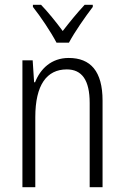

<svg xmlns="http://www.w3.org/2000/svg" viewBox="-20 -785 521 805"><path d="M217 -606H269C293 -651 337 -714 369 -756V-765H335C300 -727 274 -695 243 -655C215 -693 180 -736 152 -765H118V-756C149 -717 193 -652 217 -606ZM268 -542C195 -542 149 -496 127 -440H123L117 -532H74V0H128V-294C128 -429 176 -494 260 -494C323 -494 356 -450 356 -353V0H410V-363C410 -486 360 -542 268 -542Z"/></svg>

Font: Noto Sans Malayalam Condensed Light
Style: Regular
Weight: 300
Width: 3
Designer: Jelle Bosma - Monotype Design Team
Foundry: Monotype Imaging Inc.
Version: Version 2.104